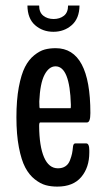

<svg xmlns="http://www.w3.org/2000/svg" viewBox="-20 -672 379 697"><path d="M79.6 -651.9H122.1Q122.1 -627 137.2 -615Q152.3 -603 174.8 -603Q196.8 -603 211.9 -614.7Q227.1 -626.5 227.1 -651.9H268.6Q268.1 -605 240.5 -580.8Q212.9 -556.6 173.8 -556.6Q134.8 -556.6 107.4 -580.6Q80.1 -604.5 79.6 -651.9ZM304.2 -118.2Q304.2 -64 274.9 -29.3Q245.6 5.4 188 5.4Q165 5.4 146 0.2Q127 -4.9 106.4 -21Q85.9 -37.1 71.8 -63.7Q57.6 -90.3 48.6 -137Q39.6 -183.6 39.6 -246.1Q39.6 -309.1 48.3 -355.7Q57.1 -402.3 70.8 -429Q84.5 -455.6 104.2 -471.4Q124 -487.3 142.1 -492.2Q160.2 -497.1 182.1 -497.1Q308.1 -497.1 308.1 -261.7Q308.1 -227.5 295.9 -227.5H126Q122.1 -227.5 122.1 -215.3Q122.6 -141.1 139.9 -101.1Q157.2 -61 190.4 -61Q206.5 -61 217.5 -68.4Q228.5 -75.7 233.9 -89.8Q239.3 -104 241.5 -114.5Q243.7 -125 245.1 -140.6Q246.6 -151.4 253.4 -151.4H293Q304.2 -151.4 304.2 -126ZM124.5 -279.3H236.3Q237.3 -279.3 237.3 -291.5Q233.4 -431.2 181.6 -431.2Q157.7 -431.2 141.6 -400.4Q125.5 -369.6 122.6 -303.7Q122.6 -279.3 124.5 -279.3Z"/></svg>

Font: BenchNine
Style: Bold
Weight: 700
Version: Version 1 ; ttfautohint (v0.92.18-e454-dirty) -l 8 -r 50 -G 